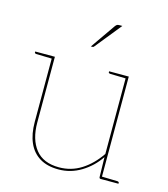

<svg xmlns="http://www.w3.org/2000/svg" viewBox="-108 -793 775 886"><g transform="rotate(15 280.0 -350.0)"><path d="M253 8Q199 8 163 -14Q127 -36 109 -77Q91 -118 91 -176V-490H103V-176Q103 -96 140 -49Q177 -2 253 -2Q311 -2 359 -32.5Q407 -63 444 -117V-490H456V0H453Q446 0 446 -8L444 -102Q411 -53 361 -22.5Q311 8 253 8ZM453 0 454 -12 531 -10Q533 -10 535.5 -8.5Q538 -7 538 -5V0ZM94 -490 93 -478 16 -480Q14 -480 11.5 -481.5Q9 -483 9 -485V-490ZM447 -490 446 -478 369 -480Q367 -480 364.5 -481.5Q362 -483 362 -485V-490ZM251 -579 333 -697Q338 -704 342 -706Q346 -708 354 -708H367L266 -583Q265 -581 262.5 -580Q260 -579 258 -579Z"/></g></svg>

Font: Aleo Thin
Style: Regular
Weight: 250
Designer: Alessio Laiso
Foundry: Alessio Laiso
Version: Version 2.001;gftools[0.9.29]